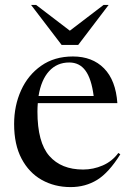

<svg xmlns="http://www.w3.org/2000/svg" viewBox="-20 -752 533 782"><path d="M277 -522Q356 -522 403.8 -473.5Q451.5 -425 458 -332H134Q132.5 -315.5 132.5 -297.5Q132.5 -172 181 -116.8Q229.5 -61.5 318.5 -61.5Q360 -61.5 398.5 -78.2Q437 -95 462 -129L470 -123.5Q423.5 -49 375.8 -19.5Q328 10 267.5 10Q202.5 10 150.2 -19.2Q98 -48.5 67.8 -105.8Q37.5 -163 37.5 -247Q37.5 -321.5 65.8 -384Q94 -446.5 147.8 -484.2Q201.5 -522 277 -522ZM262 -497.5Q212 -497.5 179.8 -462Q147.5 -426.5 137 -361H361.5Q352.5 -431 328.2 -464.2Q304 -497.5 262 -497.5ZM422.5 -732 298.5 -569H231L106.5 -732H127L264.5 -627L402 -732Z"/></svg>

Font: Newsreader Display
Style: Regular
Weight: 400
Designer: Hugues Gentile
Foundry: Production Type
Version: Version 1.001